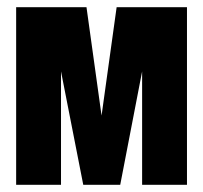

<svg xmlns="http://www.w3.org/2000/svg" viewBox="-20 -515 566 535"><path d="M25 0V-495H221L263 -193L305 -495H501V0H376V-316L315 0H212L150 -316V0Z"/></svg>

Font: Alumni Sans Black
Style: Regular
Weight: 900
Designer: Robert E. Leuschke
Foundry: Robert E. Leuschke
Version: Version 1.018